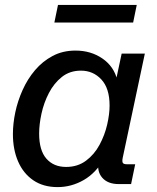

<svg xmlns="http://www.w3.org/2000/svg" viewBox="-20 -744 636 776"><path d="M212.9 12.2Q154.8 12.2 114.5 -15.4Q74.2 -43 53.2 -91.3Q32.2 -139.6 32.2 -202.1Q32.2 -243.7 41.7 -289.6Q51.3 -335.4 71.3 -380.1Q91.3 -424.8 121.6 -460.4Q151.9 -496.1 192.6 -517.8Q233.4 -539.6 285.2 -539.6Q347.2 -539.6 393.8 -507.6Q440.4 -475.6 454.1 -420.4L446.8 -410.6L471.7 -527.3H565.4L476.1 -106.9Q473.1 -92.3 476.1 -86.2Q479 -80.1 493.7 -80.1H526.4L509.8 0H460Q415.5 0 393.1 -25.9Q370.6 -51.8 378.9 -93.3L383.3 -115.7L403.3 -106Q368.2 -44.9 318.4 -16.4Q268.6 12.2 212.9 12.2ZM247.1 -69.3Q293.9 -69.3 327.6 -94.5Q361.3 -119.6 382.3 -158.7Q403.3 -197.8 413.1 -240.2Q422.9 -282.7 422.9 -317.4Q422.9 -387.2 389.6 -422.9Q356.4 -458.5 307.1 -458.5Q262.2 -458.5 230.2 -433.1Q198.2 -407.7 177.7 -368.2Q157.2 -328.6 147.7 -284.9Q138.2 -241.2 138.2 -204.1Q138.2 -136.2 167.5 -102.8Q196.8 -69.3 247.1 -69.3ZM199.7 -652.8 214.4 -724.1H532.7L518.1 -652.8Z"/></svg>

Font: Schibsted Grotesk Medium
Style: Italic
Weight: 500
Italic angle: -12°
Designer: Bakken & Baeck AS, Henrik Kongsvoll
Foundry: Schibsted ASA
Version: Version 1.100;gftools[0.9.25]